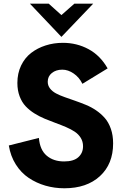

<svg xmlns="http://www.w3.org/2000/svg" viewBox="-20 -1011 670 1041"><path d="M313 -811 142.1 -991.2H244.1L313 -929.2L383.3 -991.2H485.4ZM329.1 9.8Q275.4 9.8 226.3 -4.4Q177.2 -18.6 135.7 -46.4Q94.2 -74.2 65.7 -119.4Q37.1 -164.6 27.8 -222.2L190.9 -263.2Q196.3 -198.2 233.2 -167Q270 -135.7 327.6 -135.7Q379.4 -135.7 404.8 -158.7Q430.2 -181.6 430.2 -217.8Q430.2 -243.2 418 -263.2Q405.8 -283.2 385.3 -296.9Q364.7 -310.5 337.9 -322Q311 -333.5 281.5 -344.2Q252 -355 222.7 -367.2Q193.4 -379.4 166.5 -396.2Q139.6 -413.1 119.1 -434.8Q98.6 -456.5 86.4 -488.8Q74.2 -521 74.2 -561Q74.2 -613.3 94.2 -655.3Q114.3 -697.3 148.7 -723.9Q183.1 -750.5 227.3 -764.6Q271.5 -778.8 321.3 -778.8Q396.5 -778.8 460.2 -744.4Q523.9 -710 563.5 -640.1L426.8 -556.6Q409.7 -591.8 379.4 -612.5Q349.1 -633.3 317.9 -633.3Q283.7 -633.3 261.2 -615.2Q238.8 -597.2 238.8 -567.9Q238.8 -547.4 251 -531.5Q263.2 -515.6 283.7 -504.6Q304.2 -493.7 330.8 -484.4Q357.4 -475.1 386.7 -464.8Q416 -454.6 445.3 -442.6Q474.6 -430.7 501.2 -412.6Q527.8 -394.5 548.3 -371.1Q568.8 -347.7 581.1 -312.5Q593.3 -277.3 593.3 -233.4Q593.3 -121.6 521.7 -55.9Q450.2 9.8 329.1 9.8Z"/></svg>

Font: Acari Sans Neue Black
Style: Regular
Weight: 900
Designer: Alfredo Marco Pradil
Foundry: Alfredo Marco Pradil
Version: Version 1.045;June 16, 2019;FontCreator 11.5.0.2425 64-bit; 